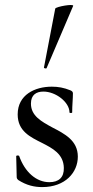

<svg xmlns="http://www.w3.org/2000/svg" viewBox="-20 -751 377 782"><path d="M170 -474 278 -727C282 -737 208 -724 205 -716L159 -476C158 -473 169 -470 170 -474ZM106 -329C106 -365 128 -378 157 -378C207 -378 263 -335 263 -293C263 -290 274 -290 274 -293C274 -323 277 -348 277 -371C277 -376 274 -380 267 -383C240 -394 217 -398 191 -398C122 -398 52 -365 52 -285C52 -217 103 -193 151 -169C194 -147 239 -124 240 -67C241 -28 219 -9 181 -9C128 -9 81 -50 58 -116C56 -119 46 -118 46 -115L48 -30C48 -24 51 -21 54 -18C88 4 120 11 152 11C246 11 297 -49 297 -113C297 -179 243 -206 193 -232C149 -256 106 -279 106 -329Z"/></svg>

Font: Cormorant Infant Book
Style: Regular
Weight: 500
Designer: Christian Thalmann (Catharsis Fonts)
Version: Version 1.000;PS 002.000;hotconv 1.0.88;makeotf.lib2.5.64775